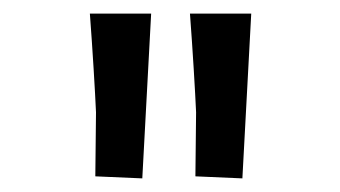

<svg xmlns="http://www.w3.org/2000/svg" viewBox="-20 -725 500 282"><path d="M267 -466 268 -560Q267 -583 264.5 -624Q262 -665 259 -705H349L336 -463ZM120 -466 121 -560Q120 -583 117.5 -624Q115 -665 112 -705H202L189 -463Z"/></svg>

Font: Andada Pro SemiBold
Style: Regular
Weight: 600
Designer: Carolina Giovagnoli
Foundry: Huerta Tipografica
Version: Version 3.005